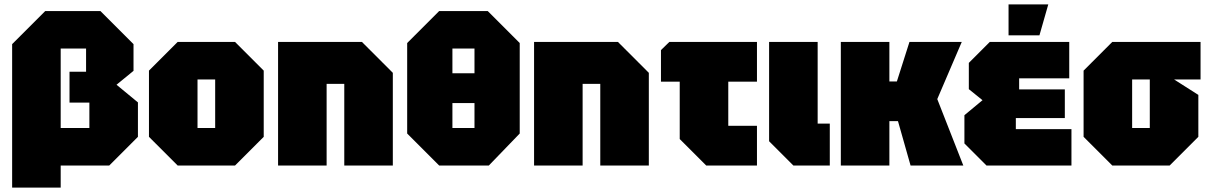

<svg xmlns="http://www.w3.org/2000/svg" viewBox="-20 -750 5480 870"><path d="M585 -550V-429L508 -366L605 -286V-130L475 0H235V-170H385V-285H295V-425H370V-530H255V100H35V-550L185 -700H435Z M655 -130V-430L785 -560H1045L1175 -430V-130L1045 0H785ZM875 -170H955V-390H875Z M1240 0V-560H1620L1760 -420V0H1540V-370H1460V0Z M1825 -145V-555L1970 -700H2190L2335 -555V-145L2195 0H1970ZM2030 -530V-418H2130V-530ZM2030 -170H2130V-283H2030Z M2400 0V-560H2780L2920 -420V0H2700V-370H2620V0Z M3060 -120V-380H2975V-523L3013 -560H3410V-380H3280V-180H3410V0H3180Z M3465 -560H3685V-190H3740V0H3575L3465 -110Z M3790 0V-560H4010V-381H4044L4101 -560H4338L4227 -301L4345 0H4106L4049 -201H4010V0Z M4450 0 4350 -100V-228L4432 -296L4370 -346V-465L4465 -560H4825V-395H4598V-345H4805V-215H4583V-165H4835V0ZM4550 -590V-730H4730L4690 -590Z M4890 -130V-430L5020 -560H5420V-390H5300L5410 -320V-130L5280 0H5020ZM5110 -170H5190V-390H5110Z"/></svg>

Font: Tektur SemiCondensed Black
Style: Regular
Weight: 900
Width: 4
Designer: Adam Jagosz
Foundry: Adam Jagosz
Version: Version 1.005;gftools[0.9.30]